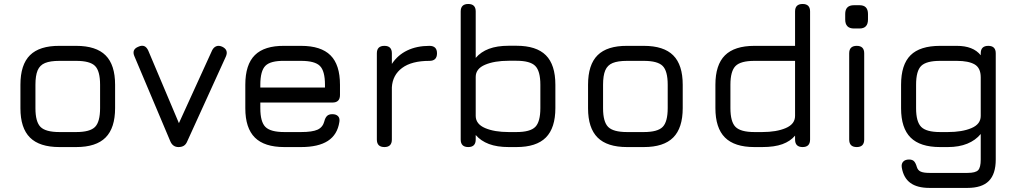

<svg xmlns="http://www.w3.org/2000/svg" viewBox="-20 -720 4986 940"><path d="M271 0Q173.5 0 126.8 -46.5Q80 -93 80 -190V-305Q80 -403.5 126.8 -449.8Q173.5 -496 271 -495.5H353Q450.5 -495.5 497 -449Q543.5 -402.5 543.5 -305V-191Q543.5 -93.5 497 -46.8Q450.5 0 353 0ZM153.5 -190Q153.5 -123.5 178.5 -98.5Q203.5 -73.5 271 -73.5H353Q420.5 -73.5 445.2 -98.5Q470 -123.5 470 -191V-305Q470 -372.5 445.2 -397.2Q420.5 -422 353 -422H271Q226 -422 200.5 -411.5Q175 -401 164.2 -375.5Q153.5 -350 153.5 -305Z M896.5 -27.5Q890.5 -13 880 -6.5Q869.5 0 854 0Q825.5 0 813.5 -29L638.5 -443.5Q623 -478 658 -491.5Q690.5 -506.5 706 -472L873.5 -75.5H837L1018.5 -473.5Q1026 -488.5 1038.8 -493.5Q1051.5 -498.5 1067.5 -491.5Q1100.5 -476 1085.5 -442.5Z M1254.5 -218V-190Q1254.5 -123.5 1279.5 -98.5Q1304.5 -73.5 1372 -73.5H1454Q1509 -73.5 1534.8 -85.2Q1560.5 -97 1568 -126.5Q1572 -143 1580.8 -152Q1589.5 -161 1607 -161Q1625.5 -161 1635 -151.2Q1644.5 -141.5 1641.5 -123Q1632 -60.5 1585.2 -30.2Q1538.5 0 1454 0H1372Q1274.5 0 1227.8 -46.5Q1181 -93 1181 -190V-305Q1181 -404 1227.8 -450.2Q1274.5 -496.5 1372 -495.5H1454Q1551.5 -495.5 1598 -449.2Q1644.5 -403 1644.5 -305V-255Q1644.5 -218 1608 -218ZM1372 -422Q1304.5 -423 1279.5 -398Q1254.5 -373 1254.5 -305V-291.5H1571V-305Q1571 -372.5 1546.2 -397.2Q1521.5 -422 1454 -422Z M1862 0Q1825 0 1825 -37V-459Q1825 -495.5 1862 -495.5Q1898.5 -495.5 1898.5 -459V-407Q1927 -450.5 1973.8 -473Q2020.5 -495.5 2082.5 -495.5Q2119.5 -495.5 2119.5 -459Q2119.5 -422 2082.5 -422Q1995 -422 1948.5 -387.2Q1902 -352.5 1898.5 -292.5V-37Q1898.5 0 1862 0Z M2272.5 0Q2235.5 0 2235.5 -37V-664Q2235.5 -700.5 2272.5 -700.5Q2309 -700.5 2309 -664V-436.5Q2334 -466 2373.8 -481Q2413.5 -496 2470.5 -496H2508.5Q2606 -496 2652.5 -449.5Q2699 -403 2699 -305V-191Q2699 -93.5 2652.5 -46.8Q2606 0 2508.5 0H2470.5Q2413.5 0 2373.8 -15Q2334 -30 2309 -59V-37Q2309 0 2272.5 0ZM2470.5 -73.5H2508.5Q2576 -73.5 2600.8 -98.8Q2625.5 -124 2625.5 -191V-305Q2625.5 -372.5 2600.2 -397.5Q2575 -422.5 2508.5 -422.5H2470.5Q2400.5 -422.5 2354.8 -403Q2309 -383.5 2309 -343.5V-152Q2309.5 -112.5 2355 -93Q2400.5 -73.5 2470.5 -73.5Z M3050 0Q2952.5 0 2905.8 -46.5Q2859 -93 2859 -190V-305Q2859 -403.5 2905.8 -449.8Q2952.5 -496 3050 -495.5H3132Q3229.5 -495.5 3276 -449Q3322.5 -402.5 3322.5 -305V-191Q3322.5 -93.5 3276 -46.8Q3229.5 0 3132 0ZM2932.5 -190Q2932.5 -123.5 2957.5 -98.5Q2982.5 -73.5 3050 -73.5H3132Q3199.5 -73.5 3224.2 -98.5Q3249 -123.5 3249 -191V-305Q3249 -372.5 3224.2 -397.2Q3199.5 -422 3132 -422H3050Q3005 -422 2979.5 -411.5Q2954 -401 2943.2 -375.5Q2932.5 -350 2932.5 -305Z M3673.5 0Q3576 0 3529.2 -46.8Q3482.5 -93.5 3482.5 -191V-305Q3482.5 -402.5 3529.2 -449Q3576 -495.5 3673.5 -495.5H3872.5V-664Q3872.5 -700.5 3909.5 -700.5Q3946 -700.5 3946 -664V-37Q3946 0 3909.5 0Q3872.5 0 3872.5 -37V-56Q3849.5 -28.5 3810.5 -14.2Q3771.5 0 3711.5 0ZM3673.5 -73.5H3711.5Q3781.5 -73.5 3827 -93Q3872.5 -112.5 3872.5 -152.5V-422H3673.5Q3606 -422 3581 -396.8Q3556 -371.5 3556 -305V-191Q3556 -123.5 3581.2 -98.5Q3606.5 -73.5 3673.5 -73.5Z M4161 -580.5Q4118 -580.5 4118 -624.5V-651.5Q4118 -694.5 4161 -694.5H4188Q4229.5 -694.5 4229.5 -651.5V-624.5Q4229.5 -580.5 4188 -580.5ZM4174.5 0Q4137.5 0 4137.5 -37V-459Q4137.5 -495.5 4174.5 -495.5Q4211 -495.5 4211 -459V-37Q4211 0 4174.5 0Z M4530.5 200Q4470.5 200 4437 175.5Q4403.5 151 4395 100.5Q4392 82 4401.8 71.5Q4411.5 61 4430.5 61Q4447.5 61 4455.5 70Q4463.5 79 4468.5 97Q4473.5 114 4487.8 120.2Q4502 126.5 4530.5 126.5H4716.5Q4756 126.5 4768.8 113.2Q4781.5 100 4781.5 61V-64Q4756 -33 4715.5 -16.5Q4675 0 4620.5 0H4582.5Q4485 0 4438.2 -46.5Q4391.5 -93 4391.5 -190V-305Q4391.5 -403.5 4437.8 -449.5Q4484 -495.5 4582.5 -495.5H4664.5Q4704.5 -495.5 4733.5 -484.2Q4762.5 -473 4781.5 -449.5V-459Q4781.5 -495.5 4818.5 -495.5Q4855 -495.5 4855 -459V61Q4855 132 4821.2 166Q4787.5 200 4716.5 200ZM4582.5 -73.5H4620.5Q4690.5 -73.5 4736 -92.8Q4781.5 -112 4781.5 -152.5V-341.5Q4781.5 -387.5 4751.5 -404.8Q4721.5 -422 4664.5 -422H4582.5Q4515.5 -422 4490.2 -397.5Q4465 -373 4465 -305V-190Q4465 -124 4490 -98.8Q4515 -73.5 4582.5 -73.5Z"/></svg>

Font: Jura Light SemiBold
Style: Regular
Weight: 600
Version: Version 5.106